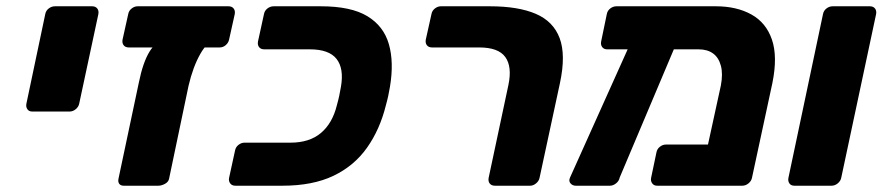

<svg xmlns="http://www.w3.org/2000/svg" viewBox="-20 -591 2809 611"><path d="M83 -236Q72 -236 67 -243.5Q62 -251 64 -261L124 -546Q126 -557 135 -564Q144 -571 155 -571H273Q284 -571 289.5 -564Q295 -557 293 -546L232 -261Q230 -251 221 -243.5Q212 -236 201 -236Z M374 0Q364 0 359.5 -6Q355 -12 357 -22L422 -329Q435 -393 456 -427Q477 -461 506 -461H666Q641 -461 617.5 -419.5Q594 -378 580 -318L518 -22Q516 -12 505 -6Q494 0 484 0ZM390 -440Q379 -440 373.5 -447Q368 -454 370 -465L388 -546Q390 -557 399 -564Q408 -571 418 -571H707Q718 -571 723.5 -564Q729 -557 727 -546L709 -465Q707 -455 698.5 -447.5Q690 -440 679 -440Z M729 0Q718 0 712.5 -7.5Q707 -15 709 -25L728 -112Q730 -123 739 -130Q748 -137 758 -137H904Q965 -137 1001.5 -168Q1038 -199 1052 -256Q1057 -274 1059.5 -286Q1062 -298 1065 -315Q1075 -373 1051 -403.5Q1027 -434 966 -434H821Q810 -434 804.5 -441Q799 -448 801 -459L820 -546Q822 -557 831 -564Q840 -571 851 -571H1001Q1097 -571 1149 -539.5Q1201 -508 1217.5 -450.5Q1234 -393 1221 -315Q1218 -298 1215.5 -286Q1213 -274 1208 -256Q1189 -179 1148 -121Q1107 -63 1041 -31.5Q975 0 879 0Z M1555 0Q1544 0 1538.5 -7Q1533 -14 1535 -25L1598 -321Q1610 -379 1588 -409.5Q1566 -440 1505 -440H1355Q1344 -440 1338.5 -447Q1333 -454 1335 -465L1353 -546Q1355 -557 1364 -564Q1373 -571 1383 -571H1539Q1629 -571 1685 -547Q1741 -523 1761 -469.5Q1781 -416 1762 -327L1697 -25Q1695 -15 1686 -7.5Q1677 0 1667 0Z M2203 -434H1912Q1902 -434 1896.5 -441Q1891 -448 1893 -459L1911 -546Q1913 -557 1922 -564Q1931 -571 1942 -571H2258Q2324 -571 2371 -545Q2418 -519 2436.5 -465Q2455 -411 2438 -327L2373 -25Q2371 -15 2362 -7.5Q2353 0 2342 0H2071Q2061 0 2055.5 -7.5Q2050 -15 2052 -25L2069 -106Q2071 -117 2080 -124Q2089 -131 2099 -131H2233L2274 -319Q2281 -356 2274 -382Q2267 -408 2249 -421Q2231 -434 2203 -434ZM1812 0Q1802 0 1795.5 -7.5Q1789 -15 1794 -26L1994 -471Q1998 -481 2006.5 -488Q2015 -495 2025 -494L2119 -493Q2130 -493 2136 -484Q2142 -475 2137 -464L1952 -26Q1950 -15 1940.5 -7.5Q1931 0 1921 0Z M2508 0Q2497 0 2492 -7.5Q2487 -15 2489 -25L2599 -546Q2601 -557 2610 -564Q2619 -571 2630 -571H2748Q2759 -571 2764.5 -564Q2770 -557 2768 -546L2657 -25Q2655 -15 2646 -7.5Q2637 0 2626 0Z"/></svg>

Font: Rubik
Style: Bold Italic
Weight: 700
Italic angle: -12°
Designer: Hubert and Fischer
Foundry: Hubert and Fischer
Version: Version 2.300;gftools[0.9.30]